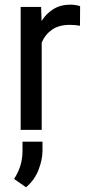

<svg xmlns="http://www.w3.org/2000/svg" viewBox="-20 -558 379 825"><path d="M324.2 -531.2 323.7 -447.3Q303.7 -451.2 279.8 -451.2Q233.4 -451.2 203.6 -430.4Q173.8 -409.7 159.2 -375V0H68.8V-528.3H156.7L158.7 -467.8Q178.7 -500 209.7 -519Q240.7 -538.1 284.2 -538.1Q293.9 -538.1 306.6 -535.9Q319.3 -533.7 324.2 -531.2ZM162.6 50.8V89.4Q162.6 127.9 145.3 172.4Q127.9 216.8 91.8 246.6L40.5 210.9Q58.6 183.1 67.6 153.8Q76.7 124.5 76.7 90.3V50.8Z"/></svg>

Font: Vazirmatn RD UI FD
Style: Regular
Weight: 400
Designer: Saber Rastikerdar
Foundry: Saber Rastikerdar
Version: Version 33.003